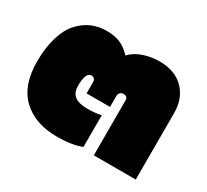

<svg xmlns="http://www.w3.org/2000/svg" viewBox="-106 -644 875 813"><g transform="rotate(30 331.0 -237.0)"><path d="M247.1 9.8Q139.6 9.8 77.4 -49.1Q15.1 -107.9 15.1 -225.1Q15.1 -291.5 30.3 -342.3Q45.4 -393.1 72 -423.3Q98.6 -453.6 132.6 -468.8Q166.5 -483.9 207 -483.9Q244.6 -483.9 272.9 -472.2Q301.3 -460.4 326.2 -433.1Q350.6 -459 388.2 -471.4Q425.8 -483.9 464.8 -483.9Q541.5 -483.9 584.2 -439.9Q627 -396 627 -324.2V0H421.9V-269Q421.9 -288.1 399.9 -288.1Q391.1 -288.1 385 -281.5Q378.9 -274.9 378.9 -265.1V-211.9H264.2V-267.1Q264.2 -276.4 258.8 -282.2Q253.4 -288.1 245.1 -288.1Q216.8 -288.1 216.8 -222.2Q216.8 -187.5 237.3 -172.4Q257.8 -157.2 299.8 -157.2Q339.8 -157.2 366.2 -164.1V-8.8Q318.8 9.8 247.1 9.8Z"/></g></svg>

Font: Kanit Black
Style: Regular
Weight: 900
Designer: Katatrad Team
Foundry: CadsonDemak
Version: Version 1.000;PS 001.000;hotconv 1.0.88;makeotf.lib2.5.64775